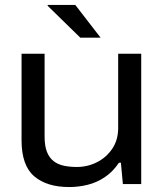

<svg xmlns="http://www.w3.org/2000/svg" viewBox="-20 -743 663 775"><path d="M259 12Q169 12 118 -31.5Q67 -75 67 -177V-526H160V-192Q160 -154 169.5 -130Q179 -106 196.5 -92.5Q214 -79 238 -74Q262 -69 290 -69Q333 -69 371 -88Q409 -107 433 -142.5Q457 -178 457 -226V-526H550V0H476L468 -86H460Q435 -49 402.5 -27.5Q370 -6 333.5 3Q297 12 259 12ZM386 -591H304L172 -720L173 -723H284Z"/></svg>

Font: Archivo SemiExpanded
Style: Regular
Weight: 400
Width: 6
Designer: Hector Gatti
Foundry: Omnibus-Type
Version: Version 2.001